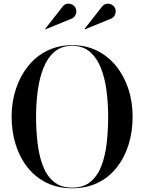

<svg xmlns="http://www.w3.org/2000/svg" viewBox="-20 -1003 776 1033"><path d="M368.5 10Q291.5 10 231 -19.5Q170.5 -49 128.5 -102Q86.5 -155 64.5 -224.8Q42.5 -294.5 42.5 -375Q42.5 -455.5 65.8 -525.2Q89 -595 131.8 -648Q174.5 -701 234.8 -730.5Q295 -760 368.5 -760Q442 -760 501.8 -730.5Q561.5 -701 604.5 -648Q647.5 -595 670.5 -525.2Q693.5 -455.5 693.5 -375Q693.5 -294.5 671.8 -224.8Q650 -155 608.2 -102Q566.5 -49 506 -19.5Q445.5 10 368.5 10ZM368.5 6.5Q430 6.5 468.2 -26Q506.5 -58.5 526.8 -113.2Q547 -168 554.5 -236.2Q562 -304.5 562 -375Q562 -446 553.2 -514Q544.5 -582 523 -636.8Q501.5 -691.5 463.8 -724Q426 -756.5 368.5 -756.5Q310.5 -756.5 272.8 -724Q235 -691.5 213.5 -636.8Q192 -582 183 -514Q174 -446 174 -375Q174 -304.5 181.8 -236.2Q189.5 -168 209.8 -113.2Q230 -58.5 268.5 -26Q307 6.5 368.5 6.5ZM224.5 -845 223 -847.5 315 -965Q326 -980 339.8 -982.5Q353.5 -985 366.2 -979.2Q379 -973.5 384.5 -963.5Q391 -953.5 390.5 -940.5Q390 -927.5 382.8 -916.8Q375.5 -906 362.5 -901.5ZM436.5 -845 435 -847.5 527 -965Q538 -980 552 -982.5Q566 -985 578.5 -979.2Q591 -973.5 596.5 -963.5Q603 -953.5 602.5 -940.5Q602 -927.5 594.8 -916.8Q587.5 -906 574.5 -901.5Z"/></svg>

Font: Bodoni Moda 48pt Medium
Style: Regular
Weight: 500
Designer: Owen Earl
Foundry: indestructible type
Version: Version 2.005